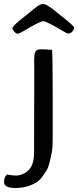

<svg xmlns="http://www.w3.org/2000/svg" viewBox="-91 -678 390 958"><path d="M79 82 80 -316V-342Q80 -357 79.5 -365Q79 -373 79.5 -383.5Q80 -394 80.5 -399.5Q81 -405 82.5 -411.5Q84 -418 86.5 -421Q89 -424 92 -427Q98 -432 117 -432Q136 -432 169 -429Q172 -379 172 -188V12Q172 60 167.5 82Q163 104 157 130Q151 156 142 171Q133 186 119 205Q105 224 87 234Q43 260 -14 260Q-71 260 -71 230Q-71 205 -56 193Q-23 198 -14 198Q23 198 51 171.5Q79 145 79 82ZM37 -529Q6 -510 -2.5 -510Q-11 -510 -20 -520.5Q-29 -531 -29 -536.5Q-29 -542 -21.5 -550Q-14 -558 -2 -568Q10 -578 21.5 -587.5Q33 -597 44 -605.5Q55 -614 57.5 -616.5Q60 -619 73.5 -629.5Q87 -640 92 -644Q109 -658 126 -658Q143 -658 193 -616Q195 -614 218 -596Q279 -548 279 -539.5Q279 -531 270 -521Q261 -511 253.5 -511Q246 -511 242 -512.5Q238 -514 212 -529.5Q186 -545 160 -558.5Q134 -572 125 -572Q116 -572 89.5 -558.5Q63 -545 37 -529Z"/></svg>

Font: Cagliostro
Style: Regular
Weight: 400
Designer: Matthew Desmond
Foundry: Matthew Desmond
Version: Version